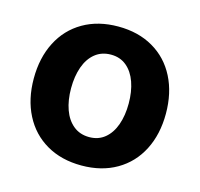

<svg xmlns="http://www.w3.org/2000/svg" viewBox="-85 -629 761 731"><g transform="rotate(15 295.0 -263.0)"><path d="M34.7 -263.2Q34.7 -344.9 66.5 -406.9Q98.2 -468.9 157.1 -503.1Q216.1 -537.3 295.2 -537.3Q374.3 -537.3 433.2 -503.1Q492.1 -468.9 523.7 -406.9Q555.4 -344.9 555.4 -263.2Q555.4 -181.9 523.7 -120Q492.1 -58.1 433.2 -23.9Q374.3 10.3 295.2 10.3Q216.1 10.3 157.1 -23.9Q98.2 -58.1 66.5 -120Q34.7 -181.9 34.7 -263.2ZM408.6 -264Q408.6 -311.1 395.6 -347.9Q382.6 -384.7 357.3 -405.7Q332 -426.7 296 -426.7Q259.2 -426.7 233.5 -405.9Q207.7 -385.1 194.6 -348.2Q181.5 -311.3 181.5 -264Q181.5 -216.9 194.6 -180.2Q207.7 -143.6 233.5 -122.7Q259.2 -101.8 296 -101.8Q332 -101.8 357.3 -122.7Q382.6 -143.6 395.6 -180.3Q408.6 -217.1 408.6 -264Z"/></g></svg>

Font: Pretendard Variable
Style: Regular
Weight: 400
Designer: Base glyphs from Inter by Rasmus Andersson; Hangul glyphs from Noto Sans CJK(Source Han Sans) by Jang Soo-young and Kang
Foundry: Kil Hyung-jin
Version: Version 1.100;FEAKit 1.0